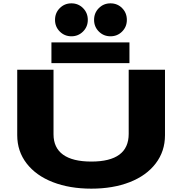

<svg xmlns="http://www.w3.org/2000/svg" viewBox="-20 -1117 1090 1148"><path d="M309 -998Q309 -1040 337.5 -1068.5Q366 -1097 407 -1097Q448 -1097 476.5 -1068.5Q505 -1040 505 -998Q505 -957 476.5 -928.5Q448 -900 407 -900Q366 -900 337.5 -928.5Q309 -957 309 -998ZM640.5 -900Q599.5 -900 571 -928.5Q542.5 -957 542.5 -998Q542.5 -1040 571 -1068.5Q599.5 -1097 640.5 -1097Q682 -1097 710.2 -1068.5Q738.5 -1040 738.5 -998Q738.5 -957 710.2 -928.5Q682 -900 640.5 -900ZM287.5 -863.5H754V-739.5H287.5ZM83 -308.5V-700H300V-314Q300 -233.5 357.2 -192.2Q414.5 -151 526 -151Q749.5 -151 749.5 -316.5V-700H966.5V-308.5Q966.5 -212.5 911 -139.8Q855.5 -67 755.8 -28Q656 11 526 11Q396 11 295.8 -28Q195.5 -67 139.2 -139.8Q83 -212.5 83 -308.5Z"/></svg>

Font: League Mono Extended ExtraBold
Style: Regular
Weight: 800
Width: 9
Designer: Tyler Finck
Foundry: The League of Moveable Type / Tyler Finck
Version: Version 2.210